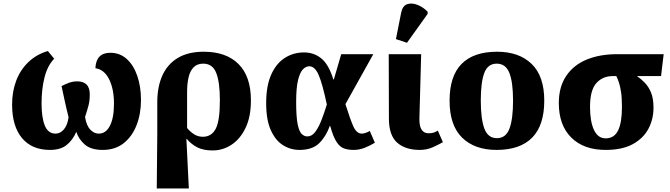

<svg xmlns="http://www.w3.org/2000/svg" viewBox="-20 -845 3819 1095"><path d="M265 10Q162 10 105.5 -57.5Q49 -125 49 -249Q49 -323 72.5 -385Q96 -447 142 -491Q188 -535 253 -554L289 -510Q251 -471 234 -404Q217 -337 217 -256Q217 -175 235.5 -129Q254 -83 297 -83Q325 -83 345.5 -108.5Q366 -134 371 -177Q358 -228 348 -275Q338 -322 331 -354Q350 -364 372.5 -372.5Q395 -381 421 -381Q455 -381 473.5 -363Q492 -345 492 -306Q492 -272 485 -244.5Q478 -217 465 -178Q473 -129 494.5 -106Q516 -83 544 -83Q584 -83 607 -128Q630 -173 630 -254Q630 -338 602 -393.5Q574 -449 524 -456Q528 -544 609 -544Q664 -544 703 -508.5Q742 -473 763 -412Q784 -351 784 -275Q784 -196 759 -131.5Q734 -67 685.5 -28.5Q637 10 566 10Q500 10 465 -19.5Q430 -49 415 -93Q395 -46 360 -18Q325 10 265 10Z M874 230 877 -84V-263Q877 -350 906 -414.5Q935 -479 994 -514.5Q1053 -550 1142 -550Q1270 -550 1340.5 -479.5Q1411 -409 1411 -273Q1411 -178 1380 -114.5Q1349 -51 1299.5 -19Q1250 13 1193 13Q1140 13 1105.5 -4.5Q1071 -22 1045 -53H1043L1057 230ZM1137 -65Q1186 -65 1210 -110Q1234 -155 1234 -273Q1234 -377 1213 -429.5Q1192 -482 1139 -482Q1104 -482 1083.5 -460.5Q1063 -439 1055 -402.5Q1047 -366 1047 -319V-115Q1064 -94 1086.5 -79.5Q1109 -65 1137 -65Z M1688 10Q1637 10 1594 -17Q1551 -44 1524.5 -102.5Q1498 -161 1498 -257Q1498 -355 1526.5 -419Q1555 -483 1604 -514.5Q1653 -546 1714 -546Q1771 -546 1813 -511.5Q1855 -477 1881 -392H1884L1926 -536H2109L1950 -251Q1978 -162 1996 -122.5Q2014 -83 2044 -83Q2062 -83 2089 -98L2118 -31Q2090 -14 2059.5 -2Q2029 10 1997 10Q1964 10 1940.5 1Q1917 -8 1898.5 -37Q1880 -66 1863 -127H1861Q1839 -66 1800 -28Q1761 10 1688 10ZM1733 -67Q1759 -67 1778.5 -93.5Q1798 -120 1814 -161.5Q1830 -203 1844 -249Q1819 -367 1797.5 -417Q1776 -467 1744 -467Q1725 -467 1708 -450Q1691 -433 1680 -389Q1669 -345 1669 -264Q1669 -179 1677.5 -137Q1686 -95 1700.5 -81Q1715 -67 1733 -67Z M2374 10Q2292 10 2245 -31.5Q2198 -73 2198 -169L2197 -536H2382L2372 -173Q2369 -85 2424 -85Q2441 -85 2452.5 -88.5Q2464 -92 2477 -100L2506 -34Q2485 -22 2450 -6Q2415 10 2374 10ZM2301 -601 2238 -622 2268 -773Q2276 -812 2302 -821Q2328 -830 2360.5 -817.5Q2393 -805 2419 -778V-766Z M2812 10Q2687 10 2615.5 -60Q2544 -130 2544 -271Q2544 -411 2612.5 -480.5Q2681 -550 2815 -550Q2940 -550 3012 -480.5Q3084 -411 3084 -271Q3084 -130 3015 -60Q2946 10 2812 10ZM2814 -57Q2865 -57 2885.5 -111.5Q2906 -166 2906 -271Q2906 -376 2885 -429Q2864 -482 2813 -482Q2762 -482 2742 -429Q2722 -376 2722 -271Q2722 -166 2742.5 -111.5Q2763 -57 2814 -57Z M3434 10Q3309 10 3238 -60.5Q3167 -131 3167 -257Q3167 -350 3209.5 -412.5Q3252 -475 3326.5 -505.5Q3401 -536 3499 -536H3765L3750 -411H3613Q3636 -395 3657.5 -373Q3679 -351 3693 -317Q3707 -283 3707 -231Q3707 -165 3678 -110.5Q3649 -56 3589 -23Q3529 10 3434 10ZM3434 -56Q3483 -56 3505 -101Q3527 -146 3527 -234Q3527 -287 3522 -320Q3517 -353 3510 -374Q3503 -395 3495 -411H3474Q3417 -411 3381 -371Q3345 -331 3345 -235Q3345 -152 3367.5 -104Q3390 -56 3434 -56Z"/></svg>

Font: Noto Serif ExtraBold
Style: Regular
Weight: 800
Designer: Monotype Design Team
Foundry: Monotype Imaging Inc.
Version: Version 2.014